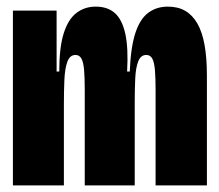

<svg xmlns="http://www.w3.org/2000/svg" viewBox="-20 -560 663 580"><path d="M19 0V-306V-528H151V-344H159Q159 -417 172.5 -459.5Q186 -502 211 -521Q236 -540 269 -540Q305 -540 327 -520.5Q349 -501 358.5 -458Q368 -415 364 -344H372Q375 -418 389 -460.5Q403 -503 428 -521.5Q453 -540 487 -540Q518 -540 540 -527Q562 -514 576.5 -488.5Q591 -463 598 -424Q605 -385 605 -332V0H450V-288Q450 -325 448 -348.5Q446 -372 440 -383Q434 -394 422 -394Q405 -394 397.5 -374.5Q390 -355 388.5 -322.5Q387 -290 387 -252V0H236V-290Q236 -326 234 -349Q232 -372 226 -383Q220 -394 208 -394Q191 -394 183.5 -373.5Q176 -353 174.5 -319Q173 -285 173 -244V0Z"/></svg>

Font: Bricolage Grotesque 96pt ExtraBold Condensed
Style: Regular
Weight: 800
Width: 3
Version: Version 1.001;gftools[0.9.33.dev8+g029e19f]